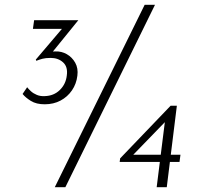

<svg xmlns="http://www.w3.org/2000/svg" viewBox="-20 -779 833 799"><path d="M166 -345Q131 -345 108.5 -359Q86 -373 74 -388L93 -416Q99 -408 109 -399Q119 -390 133.5 -384Q148 -378 166 -379Q204 -380 229 -404.5Q254 -429 258 -465Q263 -501 242.5 -519.5Q222 -538 191 -538Q170 -538 157 -534.5Q144 -531 131 -526L129 -531L248 -671L260 -659H117L122 -695H306L181 -541L149 -546Q160 -554 176.5 -559.5Q193 -565 211 -565Q236 -566 258 -553.5Q280 -541 293 -518Q306 -495 302 -464Q298 -430 279.5 -403Q261 -376 232 -360.5Q203 -345 166 -345ZM625 -759Q531 -569 438.5 -379.5Q346 -190 252 0H208Q302 -190 395 -379.5Q488 -569 582 -759ZM731 -135 727 -105H478L480 -120L690 -339H716L674 0H632L668 -287L678 -283L519 -119L513 -135Z"/></svg>

Font: Josefin Sans Thin Light
Style: Italic
Weight: 300
Italic angle: -7°
Version: Version 2.000